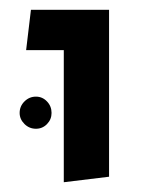

<svg xmlns="http://www.w3.org/2000/svg" viewBox="-20 -584 317 391"><path d="M109.9 -212.9V-481.9H33.2L43 -564H202.1V-224.1ZM53.2 -321.8Q39.6 -321.8 29.8 -331.5Q20 -341.3 20 -354Q20 -367.7 29.8 -377.4Q39.6 -387.2 53.2 -387.2Q66.4 -387.2 75.7 -377.4Q85 -367.7 85 -354Q85 -340.8 75.7 -331.3Q66.4 -321.8 53.2 -321.8Z"/></svg>

Font: FiraGO
Style: Regular
Weight: 400
Designer: bBox Type
Foundry: bBox Type GmbH
Version: Version 1.001;PS 001.001;hotconv 1.0.88;makeotf.lib2.5.64775